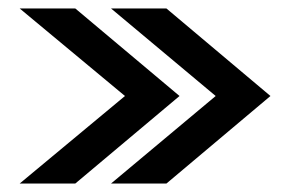

<svg xmlns="http://www.w3.org/2000/svg" viewBox="-20 -474 694 454"><path d="M242.5 -40 490 -247 242.5 -454H373.5L619.5 -247L373.5 -40ZM26.5 -40 275.5 -247 26.5 -454H158L404.5 -247L158 -40Z"/></svg>

Font: Anybody ExtraExpanded Medium
Style: Regular
Weight: 500
Width: 8
Designer: Tyler Finck
Foundry: Etcetera Type Company
Version: Version 1.010; ttfautohint (v1.8.3) -l 8 -r 50 -G 200 -x 14 